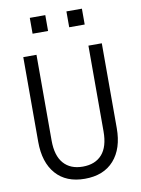

<svg xmlns="http://www.w3.org/2000/svg" viewBox="-100 -997 790 1074"><g transform="rotate(-10 294.5 -460.0)"><path d="M294 10Q188 10 130 -56Q72 -122 72 -239V-720H147V-233Q147 -147 185.5 -103Q224 -59 294 -59Q365 -59 403.5 -102.5Q442 -146 442 -233V-720H518V-238Q518 -122 459.5 -56Q401 10 294 10ZM354 -840V-930H442V-840ZM146 -840V-930H234V-840Z"/></g></svg>

Font: Instrument Sans SemiCondensed
Style: Regular
Weight: 400
Width: 4
Designer: Rodrigo Fuenzalida
Foundry: fragTYPE
Version: Version 1.000;gftools[0.9.28]